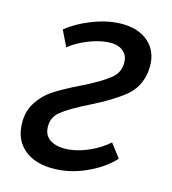

<svg xmlns="http://www.w3.org/2000/svg" viewBox="-58 -472 474 529"><g transform="rotate(10 179.5 -207.5)"><path d="M18 -93Q18 -133 38 -159.5Q58 -186 86.5 -201Q115 -216 162 -234Q216 -255 241.5 -272.5Q267 -290 267 -321Q267 -340 252.5 -352Q238 -364 211 -364Q185 -364 154.5 -354.5Q124 -345 102 -330L84 -377Q114 -397 153 -409Q192 -421 225 -421Q279 -421 309 -395.5Q339 -370 339 -329Q339 -316 336 -302Q326 -258 290.5 -234Q255 -210 194 -186Q140 -165 115 -148.5Q90 -132 90 -101Q90 -79 108 -66.5Q126 -54 158 -54Q186 -54 218 -65.5Q250 -77 272 -94L298 -53Q270 -27 227 -10.5Q184 6 143 6Q84 6 51 -21Q18 -48 18 -93Z"/></g></svg>

Font: Ysabeau Medium
Style: Italic
Weight: 500
Italic angle: -12°
Designer: Christian Thalmann (Catharsis Fonts)
Version: Version 0.003